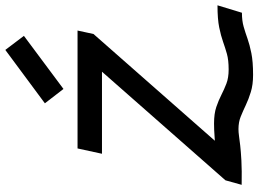

<svg xmlns="http://www.w3.org/2000/svg" viewBox="-145 -785 973 723"><g transform="rotate(-90 341.5 -423.5)"><path d="M441 -49Q477 -49 500 -55.5Q523 -62 545.5 -70Q568 -78 599.5 -84.5Q631 -91 683 -91L655 1Q625 1 602.5 7.5Q580 14 557.5 22Q535 30 503 36.5Q471 43 421 43Q384 43 356.5 34.5Q329 26 307 15.5Q285 5 264 -3.5Q243 -12 217 -12Q205 -12 191 -10Q177 -8 155.5 -5.5Q134 -3 98.5 -1Q63 1 7 0L24 -61L433 -526H124L144 -618H588L575 -558L173 -101Q199 -103 213.5 -103.5Q228 -104 238 -104Q275 -104 300 -95.5Q325 -87 345.5 -76.5Q366 -66 388 -57.5Q410 -49 441 -49ZM368 -671 314 -741 515 -890 568 -820Z"/></g></svg>

Font: Victor Mono Thin
Style: Italic
Weight: 100
Italic angle: -12°
Monospace: yes
Designer: Rune Bjørnerås
Version: Version 1.561;gftools[0.9.30]